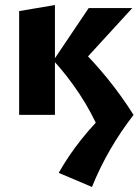

<svg xmlns="http://www.w3.org/2000/svg" viewBox="-20 -456 553 762"><path d="M418 -27 377 68Q342 -13 294.5 -84.5Q247 -156 192 -216L332 -424H505L287 -186V-275Q350 -214 406 -145Q462 -76 510 0Q459 66 417.5 137.5Q376 209 345 286L213 230Q252 161 303.5 96.5Q355 32 418 -27ZM56 0V-412L198 -436V0Z"/></svg>

Font: Ysabeau Infant ExtraBold
Style: Regular
Weight: 800
Designer: Christian Thalmann (Catharsis Fonts)
Version: Version 2.001;gftools[0.9.30]; featfreeze: ss01,ss02,lnum